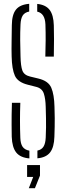

<svg xmlns="http://www.w3.org/2000/svg" viewBox="-20 -825 346 1006"><path d="M176 4.5V-36Q198 -40.5 208 -56.8Q218 -73 219.5 -103Q221 -134 221.2 -157.5Q221.5 -181 221 -205.8Q220.5 -230.5 219.5 -265.5Q218.5 -307 209.8 -334.2Q201 -361.5 171 -369.5L126 -381Q73.5 -394 58 -428.2Q42.5 -462.5 41 -530Q40 -565 40.8 -608.8Q41.5 -652.5 42 -693Q42.5 -748 63.5 -774.5Q84.5 -801 133 -805V-764.5Q109.5 -760 99.2 -744Q89 -728 87.5 -697.5Q85.5 -656 85.8 -614Q86 -572 87.5 -530Q88.5 -479.5 97.2 -455.5Q106 -431.5 137.5 -424L181 -413.5Q233.5 -401 248.8 -365.2Q264 -329.5 265.5 -265.5Q266.5 -230 266.8 -206.5Q267 -183 266.5 -161Q266 -139 265 -108.5Q263.5 -53.5 242.5 -26.5Q221.5 0.5 176 4.5ZM217.5 -528.5Q219 -570.5 219.2 -613Q219.5 -655.5 218 -697.5Q215.5 -755.5 175 -764V-804.5Q219.5 -800 240 -773.2Q260.5 -746.5 262 -692Q263 -663 263 -620.2Q263 -577.5 262 -528.5ZM134 5Q86.5 1 65 -26Q43.5 -53 41.5 -108.5Q41 -143 40.8 -170Q40.5 -197 41 -224.2Q41.5 -251.5 42.5 -286.5H86.5Q83 -193 86.5 -103Q87.5 -72 98.5 -56Q109.5 -40 134 -35.5ZM131 161 154 102H122V40H189.5V95L163 161Z"/></svg>

Font: Big Shoulders Stencil Display Light
Style: Regular
Weight: 300
Designer: Patric King
Foundry: XO Type Co
Version: Version 1.000